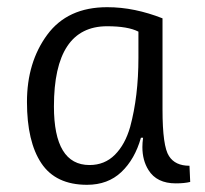

<svg xmlns="http://www.w3.org/2000/svg" viewBox="-20 -502 571 534"><path d="M365 -341V-414Q336 -429 278 -429Q130 -429 130 -206Q130 -43 229 -43Q271 -43 299.5 -71.5Q328 -100 342 -149Q365 -234 365 -341ZM222 12Q135 12 95 -48Q55 -108 55 -218.5Q55 -329 111.5 -405.5Q168 -482 278 -482Q317 -482 355.5 -474Q394 -466 432 -451V-197Q432 -95 450 -68Q467 -41 507 -41L509 4Q493 8 469 8Q416 8 393 -29Q376 -56 376 -93Q376 -105 378 -119H372Q355 -59 317.5 -23.5Q280 12 222 12Z"/></svg>

Font: Ruluko
Style: Regular
Weight: 400
Designer: Ana Sanfelippo, Angelica Diaz, Meme Hernandez
Foundry: Ana Sanfelippo, Angelica Diaz y Meme Hernandez
Version: Version 1.001